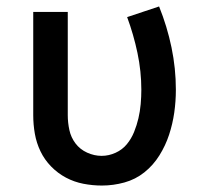

<svg xmlns="http://www.w3.org/2000/svg" viewBox="-20 -567 640 595"><path d="M296 8Q267 8 238.5 2.5Q210 -3 184.5 -16.5Q159 -30 138.5 -51Q118 -72 105.5 -98Q93 -124 88 -152.5Q83 -181 83 -210V-530H190V-210Q190 -187 195 -164Q200 -141 214 -122.5Q228 -104 250 -94Q272 -84 295 -84Q317 -84 338 -93.5Q359 -103 373 -120Q387 -137 395.5 -158Q404 -179 409 -200.5Q414 -222 416 -244.5Q418 -267 418 -289Q418 -346 406 -403Q394 -460 374 -514L473 -547Q498 -485 511.5 -420Q525 -355 525 -289Q525 -253 520 -218Q515 -183 504 -149.5Q493 -116 474 -85.5Q455 -55 427.5 -33Q400 -11 365.5 -1.5Q331 8 296 8Z"/></svg>

Font: Iosevka Curly SmBdEx
Style: Regular
Weight: 600
Width: 7
Monospace: yes
Designer: Belleve Invis
Foundry: Belleve Invis
Version: Version 11.1.0; ttfautohint (v1.8.3)